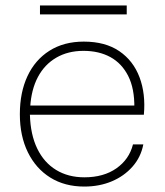

<svg xmlns="http://www.w3.org/2000/svg" viewBox="-20 -678 605 706"><path d="M290 8Q218 8 165 -25Q112 -58 82.5 -118Q53 -178 53 -258Q53 -338 81 -398Q109 -458 162 -491.5Q215 -525 288 -525Q367 -525 418.5 -490Q470 -455 493 -394Q516 -333 509 -256H90Q92 -183 117 -131.5Q142 -80 186.5 -53Q231 -26 290 -26Q361 -26 408 -59Q455 -92 469 -147H507Q498 -100 467 -65Q436 -30 390.5 -11Q345 8 290 8ZM91 -284 86 -290H479L474 -281Q475 -352 451.5 -398.5Q428 -445 386 -468Q344 -491 287 -491Q230 -491 187 -466Q144 -441 119.5 -395Q95 -349 91 -284ZM127 -625V-658H446V-625Z"/></svg>

Font: Mona Sans ExtraLight
Style: Regular
Weight: 200
Designer: Deni Anggara
Foundry: GitHub
Version: Version 2.000